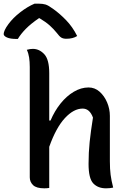

<svg xmlns="http://www.w3.org/2000/svg" viewBox="-82 -1021 702 1045"><path d="M159 4Q116 4 98 -13.5Q80 -31 80 -56V-656Q80 -685 76.5 -708Q73 -731 64 -750Q82 -755 97 -755Q132 -755 159 -726Q186 -697 186 -623V-365H193Q215 -417 247.5 -457.5Q280 -498 319.5 -521.5Q359 -545 400 -545Q434 -545 460 -522Q486 -499 501 -463.5Q516 -428 516 -390V-144Q516 -101 520 -70Q524 -39 534 0Q517 4 495 4Q451 4 425.5 -23Q400 -50 400 -129Q400 -191 406 -248.5Q412 -306 424 -381Q406 -430 368 -430Q319 -430 271 -378Q223 -326 186 -222V2Q178 3 172 3.5Q166 4 159 4ZM106 -1001H130Q150 -1001 165.5 -996.5Q181 -992 208 -972Q242 -948 277.5 -911.5Q313 -875 338 -825Q315 -810 279 -810Q262 -810 251.5 -816.5Q241 -823 227 -842Q210 -863 189 -882Q168 -901 133 -922H130Q86 -892 58.5 -864Q31 -836 15 -809H9Q-26 -809 -44 -817Q-62 -825 -62 -836Q-62 -844 -56 -857.5Q-50 -871 -36 -890Q-11 -924 28.5 -954.5Q68 -985 106 -1001Z"/></svg>

Font: Recursive Mn Csl St Med
Style: Regular
Weight: 500
Monospace: yes
Version: Version 1.079;hotconv 1.0.112;makeotfexe 2.5.65598; ttfautoh